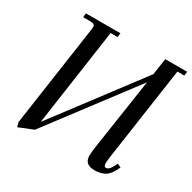

<svg xmlns="http://www.w3.org/2000/svg" viewBox="-158 -861 1035 1034"><g transform="rotate(30 359.5 -344.0)"><path d="M67.9 -14.2 158.2 -637.2Q160.2 -650.9 160.2 -655.8Q160.2 -668.5 153.3 -672.6Q146.5 -676.8 127.9 -676.8H86.9L89.8 -702.1H304.2L300.8 -676.8H257.8L170.9 -74.2L567.9 -600.1L583 -702.1H719.2L715.8 -676.8H672.9L589.8 -104Q585 -68.8 585 -58.1Q585 -35.2 598.1 -35.2Q616.7 -35.2 631.8 -64.9L643.1 -86.9L666 -76.2L654.8 -54.2Q636.7 -19 611.1 -6.1Q585.4 6.8 551.8 6.8Q488.8 6.8 488.8 -47.9Q488.8 -68.4 494.1 -105L560.1 -544.9L165 -22L75.2 14.2Z"/></g></svg>

Font: Dihjauti S
Style: Bold Italic
Weight: 700
Italic angle: -9°
Designer: T. Christopher White
Version: Version 3.0.0